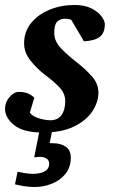

<svg xmlns="http://www.w3.org/2000/svg" viewBox="-27 -520 462 771"><path d="M394 -422.9Q394 -389.2 375 -373Q356 -356.9 310.1 -354L258.8 -440.9Q255.4 -441.9 248.3 -443.4Q241.2 -444.8 232.9 -444.8Q213.9 -444.8 202.4 -432.9Q190.9 -420.9 190.9 -387.7Q190.9 -353.5 219.2 -324.7Q247.6 -295.9 279.8 -271Q314 -244.6 341.1 -214.6Q368.2 -184.6 368.2 -147.9Q368.2 -109.4 343.5 -72.5Q318.8 -35.6 269.5 -11.7Q220.2 12.2 145 12.2Q66.4 12.2 29.8 -17.6Q-6.8 -47.4 -6.8 -83Q-6.8 -109.4 11 -130.1Q28.8 -150.9 48.8 -150.9Q70.8 -150.9 86.2 -144.3Q101.6 -137.7 110.8 -127L92.8 -67.9Q103.5 -52.7 129.2 -44.9Q154.8 -37.1 174.8 -37.1Q205.1 -37.1 220 -57.9Q234.9 -78.6 234.9 -113.8Q234.9 -144.5 212.4 -168.5Q189.9 -192.4 152.8 -220.2Q121.6 -244.1 95.7 -276.4Q69.8 -308.6 69.8 -346.2Q69.8 -393.1 98.1 -427.7Q126.5 -462.4 172.6 -481.2Q218.8 -500 272 -500Q313.5 -500 340.6 -486.1Q367.7 -472.2 380.9 -453.9Q394 -435.5 394 -422.9ZM257.3 112.8Q257.3 151.9 235.8 178.2Q214.4 204.6 180.9 217.8Q147.5 231 112.3 231Q89.8 231 67.9 227.3Q45.9 223.6 33.2 220.2L43.5 169.9Q55.7 172.4 73.7 175.3Q91.8 178.2 105.5 178.2Q118.7 178.2 133.8 175Q148.9 171.9 159.7 162.8Q170.4 153.8 170.4 137.2Q170.4 123 159.4 116.5Q148.4 109.9 133.3 109.9Q124 109.9 110.4 111.8L137.2 -24.4H188.5L172.4 54.2Q175.3 55.2 186.5 55.2Q216.8 55.2 237.1 69.1Q257.3 83 257.3 112.8Z"/></svg>

Font: Charis
Style: Bold Italic
Weight: 700
Italic angle: -11°
Designer: Walt Agee, Miriam Martin, Annie Olsen, Victor Gaultney, Lorna Priest, Alan Ward, Bob Hallissy, Martin Hosken, Sharon Cor
Foundry: SIL Global
Version: Version 7.000